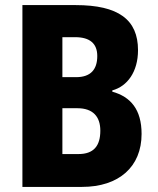

<svg xmlns="http://www.w3.org/2000/svg" viewBox="-20 -734 619 754"><path d="M277 -714H68V0H302C447 0 536 -79 536 -208C536 -304 493 -354 421 -374V-379C480 -395 522 -452 522 -537C522 -657 445 -714 277 -714ZM279 -431H225V-588H275C333 -588 362 -563 362 -514C362 -461 336 -431 279 -431ZM225 -309H284C346 -309 374 -275 374 -221C374 -161 348 -129 288 -129H225Z"/></svg>

Font: Noto Sans Myanmar UI Condensed ExtraBold
Style: Regular
Weight: 800
Width: 3
Designer: Monotype Design Team
Foundry: Monotype Imaging Inc.
Version: Version 2.103